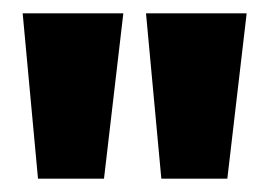

<svg xmlns="http://www.w3.org/2000/svg" viewBox="-20 -721 404 288"><path d="M136 -453H37L14 -701H165ZM321 -453H222L199 -701H350Z"/></svg>

Font: Phudu ExtraBold
Style: Regular
Weight: 800
Version: Version 1.005;gftools[0.9.23]